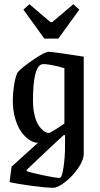

<svg xmlns="http://www.w3.org/2000/svg" viewBox="-20 -700 468 901"><path d="M188 -519 89.8 -654.8 118.2 -680.2 216.8 -596.2H225.1L324.2 -680.2L352.1 -654.8L253.9 -519ZM230 181.2Q195.3 181.2 127.2 171.9Q59.1 162.6 24.9 154.8L34.2 82L158.2 -29.8Q138.7 -29.8 118.2 -43.2Q97.7 -56.6 80.1 -80.8Q62.5 -105 51.3 -143.8Q40 -182.6 40 -229Q40 -260.7 45.7 -298.1Q51.3 -335.4 61 -357.9Q77.1 -379.4 133.8 -418.2Q190.4 -457 208 -457Q226.6 -457 373 -434.1V21Q373 51.8 345.7 90.6Q318.4 129.4 284.4 155.3Q250.5 181.2 230 181.2ZM209 -76.2Q213.4 -76.2 231.7 -87.2Q250 -98.1 266.1 -109.4L282.2 -120.1V-379.9Q258.3 -388.2 221.9 -394.8Q185.5 -401.4 174.8 -397.9Q134.8 -383.8 134.8 -228Q134.8 -194.3 140.6 -166.7Q146.5 -139.2 154.8 -122.8Q163.1 -106.4 173.8 -95.5Q184.6 -84.5 193.4 -80.3Q202.1 -76.2 209 -76.2ZM259.8 134.8Q270.5 134.8 277.8 86.7Q285.2 38.6 285.2 -15.1V-64.9L279.8 -66.9Q260.3 -49.8 224.4 -15.9Q188.5 18.1 150.9 53.7Q113.3 89.4 105 97.2V103Q120.6 109.4 180.2 122.1Q239.7 134.8 259.8 134.8Z"/></svg>

Font: Grenze
Style: Regular
Weight: 400
Designer: Renata Polastri
Foundry: Omnibus-Type
Version: Version 1.002;PS 001.002;hotconv 1.0.88;makeotf.lib2.5.64775